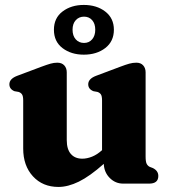

<svg xmlns="http://www.w3.org/2000/svg" viewBox="-20 -744 693 778"><path d="M74 -142V-337Q74 -354.5 69.2 -361.5Q64.5 -368.5 55.5 -371.5L38.5 -374.5Q18 -383 18 -402.5Q18 -424.5 49 -436.5L147.5 -473.5Q170.5 -482 184.5 -486Q198.5 -490 212 -490Q230.5 -490 240.5 -479Q250.5 -468 250.5 -451V-176.5Q250.5 -139 267.2 -120Q284 -101 313.5 -101Q332.5 -101 353 -109.2Q373.5 -117.5 393.5 -135.5V-337Q393.5 -354.5 388.8 -361.5Q384 -368.5 375 -371.5L358.5 -374.5Q337.5 -383 337.5 -402.5Q337.5 -424.5 368.5 -436.5L467 -473.5Q489.5 -482 503.8 -486Q518 -490 532.5 -490Q550.5 -490 560.2 -479Q570 -468 570 -451V-109.5Q570 -89 574.2 -80.5Q578.5 -72 586.5 -68L599.5 -63Q621.5 -52 621.5 -31Q621.5 0 584.5 0H479Q447.5 0 424.8 -22.8Q402 -45.5 400.5 -80Q343.5 -29.5 299.5 -8Q255.5 13.5 217 13.5Q153 13.5 113.5 -29.5Q74 -72.5 74 -142ZM319.5 -522.5Q268.5 -522.5 233.5 -549Q198.5 -575.5 198.5 -623.5Q198.5 -671 233.5 -697.5Q268.5 -724 319.5 -724Q372 -724 406.8 -697Q441.5 -670 441.5 -623.5Q441.5 -576.5 406.8 -549.5Q372 -522.5 319.5 -522.5ZM320.5 -676.5Q300 -676.5 287 -662.2Q274 -648 274 -623.5Q274 -599 287 -584.5Q300 -570 320.5 -570Q341 -570 353.5 -584.8Q366 -599.5 366 -623.5Q366 -648 353.5 -662.2Q341 -676.5 320.5 -676.5Z"/></svg>

Font: Fraunces 9pt S050
Style: Bold
Weight: 700
Version: Version 1.000; ttfautohint (v1.8.3)